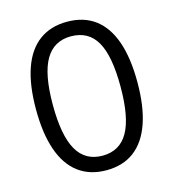

<svg xmlns="http://www.w3.org/2000/svg" viewBox="-108 -804 816 903"><g transform="rotate(-15 300.0 -352.5)"><path d="M300 9Q220 9 164.5 -32.5Q109 -74 81 -155Q53 -236 53 -353Q53 -471 81 -551.5Q109 -632 164.5 -673Q220 -714 300 -714Q381 -714 436 -673Q491 -632 519 -552Q547 -472 547 -354Q547 -236 519 -155Q491 -74 436 -32.5Q381 9 300 9ZM300 -62Q384 -62 424.5 -133Q465 -204 465 -354Q465 -504 425 -573.5Q385 -643 300 -643Q217 -643 176 -573Q135 -503 135 -354Q135 -204 175.5 -133Q216 -62 300 -62Z"/></g></svg>

Font: Nunito Sans 12pt ExtraLight 12pt
Style: Regular
Weight: 400
Version: Version 3.101;gftools[0.9.27]